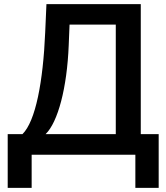

<svg xmlns="http://www.w3.org/2000/svg" viewBox="-20 -742 798 922"><path d="M199 -98C258 -155 302 -320 310 -525L314 -624H536V-98ZM742 -98H656V-722H203L197 -586C187 -350 151 -160 88 -98H17V160H132V1H630V160H742Z"/></svg>

Font: Perun Medium
Style: Regular
Weight: 500
Foundry: Copyright (c) Stefan Peev, Context Ltd, 2016
Version: Version 1.089